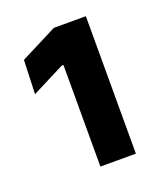

<svg xmlns="http://www.w3.org/2000/svg" viewBox="-77 -755 373 445"><g transform="rotate(-20 109.5 -532.5)"><path d="M97 -363V-613.5H92.5L12 -572.5L15 -656L105.5 -702H184.5V-363Z"/></g></svg>

Font: Anek Odia SemiBold
Style: Regular
Weight: 600
Version: Version 1.003